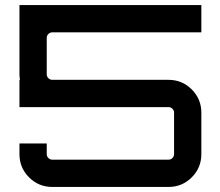

<svg xmlns="http://www.w3.org/2000/svg" viewBox="-20 -740 870 760"><path d="M165 -590V-446Q165 -437 171.5 -430.5Q178 -424 187 -424H647Q701 -424 739 -386Q777 -348 777 -294V-130Q777 -76 739 -38Q701 0 647 0H187Q133 0 95 -38Q57 -76 57 -130V-172H165V-130Q165 -121 171.5 -114.5Q178 -108 187 -108H647Q656 -108 662.5 -114.5Q669 -121 669 -130V-294Q669 -303 662.5 -309.5Q656 -316 647 -316H57V-424H59Q57 -438 57 -446V-720H777V-612H187Q178 -612 171.5 -605.5Q165 -599 165 -590Z"/></svg>

Font: Orbitron
Style: Regular
Weight: 500
Designer: Matt McInerney
Foundry: Matt McInerney
Version: 1.000